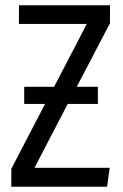

<svg xmlns="http://www.w3.org/2000/svg" viewBox="-20 -708 466 728"><path d="M397 -688V-620.1L271 -378.9H351.1V-314H236.8L110.8 -71.8H396L386.2 0H22.9V-67.9L150.9 -314H71.8V-378.9H185.1L309.1 -617.2H51.8V-688Z"/></svg>

Font: Fira Sans Compressed Book
Style: Regular
Weight: 350
Width: 1
Designer: Carrois Corporate & Edenspiekermann AG
Foundry: Carrois Corporate GbR & Edenspiekermann AG
Version: Version 4.203;PS 004.203;hotconv 1.0.88;makeotf.lib2.5.64775